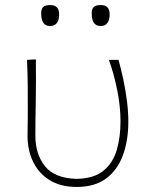

<svg xmlns="http://www.w3.org/2000/svg" viewBox="-20 -731 593 760"><path d="M283.5 9Q220 9 176.5 -18Q133 -45 111 -90.8Q89 -136.5 89 -193.5Q89 -218 89.5 -236.2Q90 -254.5 90 -271Q90 -332 89.8 -385Q89.5 -438 87 -494L122 -496Q123 -403.5 121.5 -325.5Q120 -247.5 120 -193.5Q120 -121.5 157.8 -73.5Q195.5 -25.5 283.5 -23Q353 -24.5 390.5 -56Q428 -87.5 442.5 -138.5Q457 -189.5 457 -250Q457 -311.5 443.5 -377Q430 -442.5 411 -494H449Q459 -459.5 468 -417Q477 -374.5 482.5 -331.2Q488 -288 488 -250Q488 -175.5 466.8 -117Q445.5 -58.5 400.5 -24.8Q355.5 9 283.5 9ZM378 -628Q343 -628 343 -678Q343 -696 351.2 -703.5Q359.5 -711 379 -711Q414 -711 414 -675Q414 -628 378 -628ZM178 -628Q143 -628 143 -678Q143 -696 151.2 -703.5Q159.5 -711 179 -711Q214 -711 214 -675Q214 -628 178 -628Z"/></svg>

Font: Commissioner Flair Thin
Style: Regular
Weight: 100
Designer: Kostas Bartsokas
Foundry: Kostas Bartsokas
Version: Version 1.000; ttfautohint (v1.8.3)